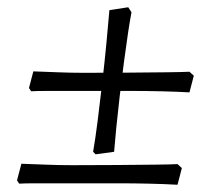

<svg xmlns="http://www.w3.org/2000/svg" viewBox="-20 -506 600 530"><path d="M244 -80 237 -87Q243 -121 249.5 -172Q256 -223 262.5 -280Q269 -337 274 -389.5Q279 -442 282 -478L334 -486L343 -472Q339 -452 333.5 -415.5Q328 -379 322 -333.5Q316 -288 310.5 -241Q305 -194 301 -153.5Q297 -113 295 -87ZM503 -251Q468 -253 425.5 -254Q383 -255 339 -255Q276 -255 217 -255Q158 -255 117 -255Q76 -255 66 -254L60 -263L72 -309Q103 -308 139 -306.5Q175 -305 213 -305Q276 -305 336 -305.5Q396 -306 441 -306.5Q486 -307 503 -308L515 -297ZM470 4Q435 2 392.5 1Q350 0 306 0Q243 0 184 0Q125 0 84 0Q43 0 33 1L27 -8L39 -54Q70 -53 106 -51.5Q142 -50 180 -50Q243 -50 303 -50.5Q363 -51 408 -51.5Q453 -52 470 -53L482 -42Z"/></svg>

Font: Labrada
Style: Italic
Weight: 400
Italic angle: -7°
Designer: Mercedes Jáuregui
Foundry: Omnibus-Type Team
Version: Version 1.000